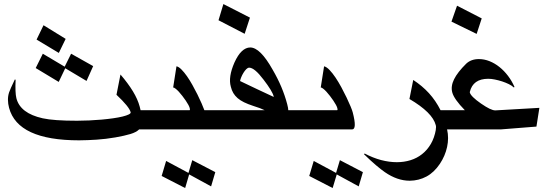

<svg xmlns="http://www.w3.org/2000/svg" viewBox="-20 -721 2792 961"><path d="M732.4 -73.2H676.3Q662.1 -59.1 633.1 -50.3Q604 -41.5 557.1 -33.2Q508.8 -24.9 464.4 -22Q419.9 -19 376 -18.6Q68.8 -18.6 25.4 -181.2Q20 -201.2 19.8 -220.7Q19.5 -240.2 25.4 -258.3Q27.8 -265.6 34.9 -281.7Q42 -297.9 54.2 -323.2L58.1 -321.8Q55.2 -257.3 62 -229.5Q81.1 -153.8 193.8 -128.9Q249 -116.7 365.7 -116.7Q395 -116.7 426.5 -118.2Q458 -119.6 488.3 -122.3Q518.6 -125 545.9 -128.9Q573.2 -132.8 593.3 -137.7Q613.3 -142.6 624.5 -148.2Q635.7 -153.8 633.8 -159.7Q626.5 -187 563 -246.6L583 -348.1Q621.1 -303.7 645.3 -263.9Q669.4 -224.1 679.2 -187.5Q682.1 -177.7 683.6 -169.4H706.5ZM274.4 -456.1 163.1 -522.9 197.8 -594.7 308.6 -526.4ZM413.1 -315.9 306.6 -379.4 273.9 -311 158.7 -380.4 194.3 -452.1 303.7 -387.2 335.9 -452.1 446.3 -390.1Z M789.1 159.7 811.5 84.5 923.3 144.5 942.4 80.6 1057.6 140.6 1036.6 211.9 926.8 151.9 906.7 220.2ZM1084 -73.2H703.6L677.7 -169.4H928.2Q932.6 -169.4 929.7 -179.7Q928.2 -186 922.9 -196Q917.5 -206.1 909.7 -217.5Q901.9 -229 892.8 -240.7Q883.8 -252.4 875 -262Q866.2 -271.5 858.6 -277.3Q851.1 -283.2 846.7 -283.2L863.3 -389.2Q875 -386.7 888.4 -373Q901.9 -359.4 915.8 -339.6Q929.7 -319.8 943.1 -295.7Q956.5 -271.5 968.3 -248Q980 -224.6 989 -203.6Q998 -182.6 1002.9 -169.4H1058.1Z M1349.6 -239.3Q1342.8 -265.6 1298.8 -322.8Q1253.9 -382.3 1227.1 -382.3Q1220.2 -382.3 1212.6 -374.8Q1205.1 -367.2 1198.5 -356.4Q1191.9 -345.7 1187.3 -334.2Q1182.6 -322.8 1181.6 -315.4Q1224.6 -294.9 1266.1 -275.1Q1307.6 -255.4 1350.1 -235.8Q1350.6 -236.3 1349.6 -239.3ZM1231 -632.8 1204.6 -551.8 1073.7 -619.6 1098.1 -700.7ZM1471.2 -73.2H1055.2L1029.3 -169.4H1304.7Q1294.9 -174.3 1280.8 -179.7Q1266.6 -185.1 1247.6 -190.9Q1220.7 -199.7 1201.7 -209Q1182.6 -218.3 1169.4 -229.7Q1156.2 -241.2 1147.9 -255.1Q1139.6 -269 1135.3 -287.1Q1121.6 -335.4 1153.3 -407.7Q1170.4 -445.8 1190.4 -464.6Q1210.4 -483.4 1232.4 -483.4Q1282.2 -483.4 1344.2 -373Q1370.1 -328.6 1388.2 -285.6Q1406.2 -242.7 1417.5 -199.7Q1420.4 -189 1421.6 -181.6Q1422.9 -174.3 1422.9 -169.4H1445.3Z M1527.8 159.7 1550.3 84.5 1662.1 144.5 1681.2 80.6 1796.4 140.6 1775.4 211.9 1665.5 151.9 1645 220.2ZM1745.6 -158.2Q1767.6 -73.2 1742.2 -73.2H1442.4L1416.5 -169.4H1667Q1671.4 -169.4 1668.5 -179.7Q1667 -186 1661.6 -196Q1656.2 -206.1 1648.4 -217.5Q1640.6 -229 1631.6 -240.7Q1622.6 -252.4 1613.8 -262Q1605 -271.5 1597.4 -277.3Q1589.8 -283.2 1585.4 -283.2L1602.1 -389.2Q1614.7 -386.2 1629.4 -370.8Q1644 -355.5 1659.2 -333Q1674.3 -310.5 1688.7 -283.9Q1703.1 -257.3 1714.8 -232.7Q1726.6 -208 1734.9 -188Q1743.2 -168 1745.6 -158.2Z M2233.9 -73.2H2217.8Q2227.5 -30.3 2217.8 14.6Q2208 59.6 2181.6 99.1Q2152.8 142.1 2114.5 162.6Q2076.2 183.1 2030.8 183.6Q1968.3 183.6 1906.2 140.6Q1887.7 127.9 1861.6 105.7Q1835.4 83.5 1801.8 50.8L1805.2 47.4Q1846.7 69.3 1887.5 80.1Q1928.2 90.8 1966.3 90.8Q2002.4 90.8 2034.7 80.8Q2066.9 70.8 2092.5 50.5Q2118.2 30.3 2136.2 -0.2Q2154.3 -30.8 2161.6 -72.3H2161.1Q2162.1 -78.6 2162.4 -84Q2162.6 -89.4 2161.1 -94.7Q2145 -157.7 2029.3 -225.6L2048.3 -320.8Q2093.3 -291.5 2127 -254.6Q2160.6 -217.8 2185.1 -169.4H2208Z M2391.1 -628.9 2365.7 -551.3 2239.7 -612.8 2267.6 -692.4ZM2679.7 -181.2 2665 -87.4 2485.4 -73.2H2205.1L2179.2 -169.4H2306.6Q2252.4 -225.1 2243.7 -258.3Q2235.4 -289.1 2252.7 -324.2Q2270 -359.4 2313.5 -402.3Q2337.9 -425.3 2377 -425.3Q2403.8 -425.3 2430.2 -414.8Q2456.5 -404.3 2480 -385.5Q2503.4 -366.7 2522.7 -341.3Q2542 -315.9 2555.2 -285.6L2551.8 -283.2Q2543 -292 2527.1 -299.8Q2511.2 -307.6 2493.2 -313.5Q2475.1 -319.3 2456.8 -323Q2438.5 -326.7 2423.8 -326.7Q2347.2 -326.7 2331.5 -260.7V-258.3Q2336.4 -238.3 2387.7 -202.6Q2413.1 -185.1 2430.4 -176.8Q2447.8 -168.5 2459 -168.5Z"/></svg>

Font: XB Khoramshahr
Style: Oblique
Weight: 400
Italic angle: 12°
Designer: Behnam
Foundry: Irmug
Version: Version 8.005 2009